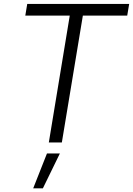

<svg xmlns="http://www.w3.org/2000/svg" viewBox="-20 -748 698 1008"><path d="M112.8 -666 123 -727.5H658.2L647.9 -666H415L304.7 0H236.3L346.2 -666ZM154.3 240.7 226.6 57.6H294.4L205.1 240.7Z"/></svg>

Font: Inter 18pt Light
Style: Italic
Weight: 300
Italic angle: -9.3988°
Designer: Rasmus Andersson
Foundry: rsms
Version: Version 4.001;git-66647c0bb